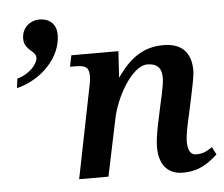

<svg xmlns="http://www.w3.org/2000/svg" viewBox="-51 -760 968 829"><g transform="rotate(-5 433.0 -345.5)"><path d="M27 -415C139 -443 222 -535 222 -630C222 -680 188 -702 148 -702C114 -702 72 -677 72 -625C72 -575 122 -569 122 -540C122 -509 80 -468 32 -456ZM860 -55 843 -88C810 -65 792 -63 773 -63C744 -63 737 -91 737 -123C737 -145 746 -191 754 -225L772 -308C780 -348 792 -399 792 -425C792 -492 762 -545 672 -545C590 -545 529 -507 470 -421L477 -536H273L263 -487H288C329 -487 345 -478 345 -441C345 -424 343 -414 341 -404L260 0H387L437 -239C456 -342 532 -468 595 -468C647 -468 658 -439 658 -403C658 -375 640 -300 637 -287L625 -231C613 -176 607 -137 607 -113C605 -41 637 11 709 11C784 11 825 -24 860 -55Z"/></g></svg>

Font: Noto Serif Semi
Style: Italic
Weight: 600
Italic angle: -12°
Designer: Monotype Design Team
Foundry: Monotype Imaging Inc.
Version: Version 1.901